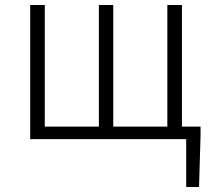

<svg xmlns="http://www.w3.org/2000/svg" viewBox="-20 -553 843 763"><path d="M703 -50V-533H645V-50H430V-533H373V-50H158V-533H100V0H720V190H771L777 -15V-50Z"/></svg>

Font: Noto Sans JP Light
Style: Regular
Weight: 300
Designer: Ryoko NISHIZUKA (kana & ideographs); Paul D. Hunt (Latin, Greek & Cyrillic); Wenlong ZHANG (bopomofo); Sandoll Communica
Foundry: Adobe Systems Incorporated
Version: Version 1.004;PS 1.004;hotconv 1.0.82;makeotf.lib2.5.63406